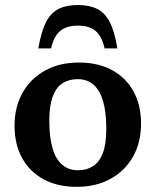

<svg xmlns="http://www.w3.org/2000/svg" viewBox="-20 -714 604 746"><path d="M282.5 -52.5Q317 -52.5 341.8 -68.5Q366.5 -84.5 379.8 -120Q393 -155.5 393 -213.5Q393 -278 380.5 -320.8Q368 -363.5 343.2 -385Q318.5 -406.5 282 -406.5Q247.5 -406.5 222.8 -390.5Q198 -374.5 184.8 -338.8Q171.5 -303 171.5 -245.5Q171.5 -181.5 184 -138.5Q196.5 -95.5 221.5 -74Q246.5 -52.5 282.5 -52.5ZM278 12Q203.5 12 149.2 -17.5Q95 -47 65.8 -100.2Q36.5 -153.5 36.5 -225Q36.5 -298.5 67.8 -353.8Q99 -409 155.2 -440Q211.5 -471 286.5 -471Q361.5 -471 415.5 -441.5Q469.5 -412 498.8 -358.8Q528 -305.5 528 -234Q528 -160.5 496.8 -105.2Q465.5 -50 409.2 -19Q353 12 278 12ZM282.5 -614.5Q253.5 -614.5 232.8 -605.5Q212 -596.5 198.8 -577Q185.5 -557.5 178.5 -526H129Q140 -591 158.5 -627.5Q177 -664 207.2 -679.2Q237.5 -694.5 282.5 -694.5Q327.5 -694.5 357.8 -679.2Q388 -664 406.8 -627.5Q425.5 -591 436 -526H386.5Q379.5 -557.5 366.2 -577Q353 -596.5 332.5 -605.5Q312 -614.5 282.5 -614.5Z"/></svg>

Font: Newsreader SemiBold
Style: Regular
Weight: 600
Designer: Hugues Gentile
Foundry: Production Type
Version: Version 1.003